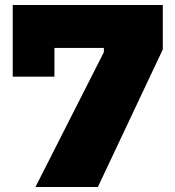

<svg xmlns="http://www.w3.org/2000/svg" viewBox="-20 -749 699 769"><path d="M122 0 396 -540V-557H198V-442H31V-729H632V-551L372 0Z"/></svg>

Font: Hubot Sans Condensed ExtraLight Black
Style: Regular
Weight: 900
Version: Version 2.000